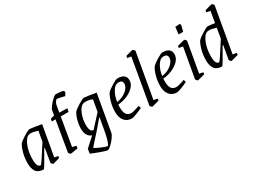

<svg xmlns="http://www.w3.org/2000/svg" viewBox="-52 -1290 2803 2116"><g transform="rotate(-30 1349.5 -232.0)"><path d="M315 -48 362 -39 358 -15 329 -7Q276 9 272 9Q269 9 258.5 -2Q248 -13 249 -17L277 -190H270Q158 9 150 9Q85 9 56.5 -29Q28 -67 28 -139Q28 -204 44 -264.5Q60 -325 83 -361Q105 -385 160.5 -419.5Q216 -454 233 -454Q248 -454 302 -446Q356 -438 383 -432ZM289 -262 311 -390Q257 -408 222 -408Q203 -408 193 -403Q173 -396 151 -363.5Q129 -331 113 -275Q97 -219 97 -146Q97 -47 143 -47Q154 -47 289 -262Z M780 -611Q777 -604 770.5 -592.5Q764 -581 758 -572Q736 -578 703 -585Q670 -592 660 -592Q654 -592 641 -572.5Q628 -553 625 -534L610 -447L711 -445L703 -403H603L542 -48L591 -37L587 -6Q569 -2 540 2.5Q511 7 495 9Q491 9 481 -2.5Q471 -14 472 -18L537 -404H490L495 -435L545 -449L555 -510Q558 -527 583 -559.5Q608 -592 636.5 -617.5Q665 -643 678 -643Q692 -643 720.5 -640Q749 -637 766 -634Q771 -631 776 -623Q781 -615 780 -611Z M1077 -432 996 30Q992 54 966 89.5Q940 125 910.5 152Q881 179 866 179Q849 179 784.5 155.5Q720 132 674 112L683 55L799 -50Q766 -59 746.5 -91.5Q727 -124 727 -173Q727 -219 740.5 -272.5Q754 -326 776 -361Q797 -386 853 -420Q909 -454 927 -454Q941 -454 995 -446Q1049 -438 1077 -432ZM1000 -361 1005 -390Q960 -407 919 -407Q897 -407 886 -402Q847 -384 821 -318.5Q795 -253 795 -179Q795 -98 840 -91L979 -242Q983 -260 1000 -361ZM933 16 941 -25 969 -180H963Q890 -90 743 71L742 79Q762 92 817 115.5Q872 139 889 139Q896 139 909.5 102.5Q923 66 933 16Z M1217 -199Q1216 -187 1216 -163Q1216 -104 1235.5 -75Q1255 -46 1299 -46Q1324 -46 1405 -74L1414 -43Q1386 -28 1337 -9.5Q1288 9 1275 9Q1213 9 1179.5 -33Q1146 -75 1146 -141Q1146 -205 1162 -265Q1178 -325 1201 -361Q1222 -386 1277.5 -420Q1333 -454 1351 -454Q1459 -454 1459 -371Q1459 -325 1423 -287Q1387 -249 1331 -226Q1275 -203 1217 -199ZM1221 -230Q1263 -234 1302.5 -254.5Q1342 -275 1366.5 -305Q1391 -335 1391 -366Q1391 -410 1342 -410Q1326 -410 1308 -402Q1284 -391 1257.5 -345Q1231 -299 1221 -230Z M1508 -17 1607 -586 1559 -594 1563 -619Q1646 -643 1654 -643Q1658 -643 1668.5 -632Q1679 -621 1678 -617L1578 -48L1627 -39L1623 -15L1599 -9Q1578 -3 1559 2.5Q1540 8 1531 9Q1527 9 1517.5 -2Q1508 -13 1508 -17Z M1790 -199Q1789 -187 1789 -163Q1789 -104 1808.5 -75Q1828 -46 1872 -46Q1897 -46 1978 -74L1987 -43Q1959 -28 1910 -9.5Q1861 9 1848 9Q1786 9 1752.5 -33Q1719 -75 1719 -141Q1719 -205 1735 -265Q1751 -325 1774 -361Q1795 -386 1850.5 -420Q1906 -454 1924 -454Q2032 -454 2032 -371Q2032 -325 1996 -287Q1960 -249 1904 -226Q1848 -203 1790 -199ZM1794 -230Q1836 -234 1875.5 -254.5Q1915 -275 1939.5 -305Q1964 -335 1964 -366Q1964 -410 1915 -410Q1899 -410 1881 -402Q1857 -391 1830.5 -345Q1804 -299 1794 -230Z M2089 -17 2156 -397 2107 -406 2111 -430Q2138 -438 2164.5 -445Q2191 -452 2203 -454Q2206 -454 2216.5 -443Q2227 -432 2226 -428L2159 -48L2208 -39L2204 -15Q2120 9 2112 9Q2108 9 2098.5 -2Q2089 -13 2089 -17ZM2190 -627 2247 -631 2257 -614 2238 -536H2180Z M2685 -617 2585 -48 2634 -39 2630 -15 2604 -8Q2543 9 2540 9Q2536 9 2526 -2Q2516 -13 2517 -17L2547 -190H2540Q2428 9 2420 9Q2355 9 2326.5 -29Q2298 -67 2298 -139Q2298 -204 2314 -264.5Q2330 -325 2353 -361Q2375 -385 2430.5 -419.5Q2486 -454 2503 -454Q2524 -454 2590 -443L2614 -586L2566 -594L2570 -619Q2597 -627 2623.5 -634Q2650 -641 2662 -643Q2665 -643 2675.5 -632Q2686 -621 2685 -617ZM2538 -230Q2548 -244 2559 -262L2581 -390Q2527 -408 2492 -408Q2473 -408 2463 -403Q2443 -396 2421 -363.5Q2399 -331 2383 -275Q2367 -219 2367 -146Q2367 -47 2413 -47Q2419 -47 2452 -96.5Q2485 -146 2538 -230Z"/></g></svg>

Font: Grenze Light
Style: Italic
Weight: 300
Italic angle: -10°
Designer: Renata Polastri
Foundry: Omnibus-Type
Version: Version 1.002; ttfautohint (v1.8)